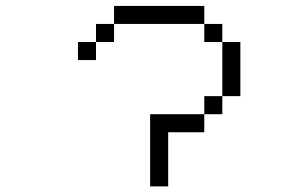

<svg xmlns="http://www.w3.org/2000/svg" viewBox="-20 -708 1040 665"><path d="M500 -312.5Q500 -312.5 500 -62.5H562.5V-250H687.5V-312.5ZM687.5 -312.5H750V-375H687.5ZM750 -375H812.5V-562.5H750ZM312.5 -562.5H250V-500H312.5ZM312.5 -562.5H375V-625H312.5ZM750 -562.5V-625H687.5V-562.5ZM375 -625H687.5V-687.5H375Z"/></svg>

Font: Unifont
Style: Regular
Weight: 500
Version: Version 15.1.04